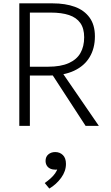

<svg xmlns="http://www.w3.org/2000/svg" viewBox="-20 -750 660 1144"><path d="M569 0H490L286 -313.5L335.5 -340ZM95 0V-730H158V0ZM481.5 -528Q481.5 -580.5 458.5 -613Q435.5 -645.5 391.5 -660.2Q347.5 -675 282 -675H138V-730H294Q369.5 -730 425.8 -709.5Q482 -689 513.8 -645.2Q545.5 -601.5 545.5 -533.5Q545.5 -462.5 514.2 -410Q483 -357.5 422 -328.8Q361 -300 274 -300H130V-352.5H267Q341.5 -352.5 389.2 -373.8Q437 -395 459.2 -434Q481.5 -473 481.5 -528ZM251.5 208.5Q251.5 184 268 170Q284.5 156 309 156Q336.5 156 354.8 174Q373 192 373 226.5Q373 270 344.5 309.2Q316 348.5 274 373.5L246.5 340.5Q267 326 282.2 312.2Q297.5 298.5 308.8 282.5Q320 266.5 325.5 247.5L338.5 255.5Q326.5 261 311 261Q293 261 279.5 254.8Q266 248.5 258.8 236.5Q251.5 224.5 251.5 208.5Z"/></svg>

Font: Monaspace Neon Var
Style: Regular
Weight: 400
Designer: Riley Cran and the Lettermatic Team
Version: Version 1.000 (Monaspace Neon Var)